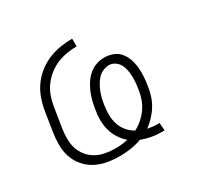

<svg xmlns="http://www.w3.org/2000/svg" viewBox="-121 -669 842 819"><g transform="rotate(-30 300.0 -260.0)"><path d="M455 8Q430 8 405.5 3.5Q381 -1 359 -10Q332 0 304.5 4Q277 8 250 8Q219 8 188.5 2.5Q158 -3 132 -17Q106 -31 87 -53.5Q68 -76 58.5 -104Q49 -132 49 -163Q49 -194 54 -226L70 -326Q75 -354 85.5 -382Q96 -410 114 -434.5Q132 -459 157 -478Q182 -497 210 -508Q238 -519 267 -523.5Q296 -528 324 -528V-490Q300 -490 276 -486Q252 -482 228.5 -472.5Q205 -463 184.5 -447Q164 -431 148.5 -410.5Q133 -390 124.5 -366.5Q116 -343 112 -319L96 -219Q92 -194 92 -169Q92 -144 99 -121.5Q106 -99 121 -80.5Q136 -62 156.5 -50.5Q177 -39 201.5 -34.5Q226 -30 251 -30Q266 -30 281.5 -31.5Q297 -33 312 -37Q294 -52 280.5 -73Q267 -94 260.5 -118Q254 -142 254 -168Q254 -194 259 -220Q262 -239 267 -258.5Q272 -278 280 -296.5Q288 -315 299.5 -332.5Q311 -350 327 -363.5Q343 -377 362.5 -383.5Q382 -390 401 -390Q424 -390 444.5 -382Q465 -374 478 -358Q491 -342 498 -321.5Q505 -301 507 -279Q509 -257 507.5 -234.5Q506 -212 502 -189Q499 -167 492 -145.5Q485 -124 473 -104Q461 -84 444.5 -66.5Q428 -49 409 -35Q420 -33 432 -31.5Q444 -30 456 -30Q459 -30 462 -30Q465 -30 467 -30L470 8Q466 8 462.5 8Q459 8 455 8ZM361 -54Q381 -64 398.5 -79.5Q416 -95 429 -113.5Q442 -132 449.5 -153Q457 -174 460 -195Q463 -212 464.5 -228.5Q466 -245 465.5 -261Q465 -277 462 -292.5Q459 -308 451.5 -321.5Q444 -335 430.5 -343.5Q417 -352 401 -352Q401 -352 401 -352Q401 -352 401 -352Q386 -351 371.5 -344.5Q357 -338 346.5 -326Q336 -314 328.5 -300.5Q321 -287 315.5 -272.5Q310 -258 306.5 -243.5Q303 -229 301 -214Q297 -190 297.5 -166Q298 -142 305 -121Q312 -100 326.5 -82.5Q341 -65 361 -54Z"/></g></svg>

Font: Iosevka SS04 XLt Ex Obl
Style: Regular
Weight: 200
Width: 7
Italic angle: -9°
Monospace: yes
Designer: Belleve Invis
Foundry: Belleve Invis
Version: Version 19.0.0; ttfautohint (v1.8.4)